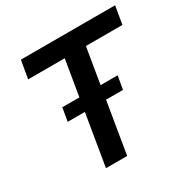

<svg xmlns="http://www.w3.org/2000/svg" viewBox="-164 -876 1004 1023"><g transform="rotate(-30 338.0 -364.0)"><path d="M77.6 -617.2 96.7 -727.5H676.3L657.7 -617.2H433.1L330.6 0H200.2L302.7 -617.2ZM147 -315.9 161.1 -397.5H501.5L487.3 -315.9Z"/></g></svg>

Font: Inter Tight SemiBold
Style: Italic
Weight: 600
Italic angle: -9.39999°
Designer: Rasmus Andersson
Foundry: rsms
Version: Version 3.004